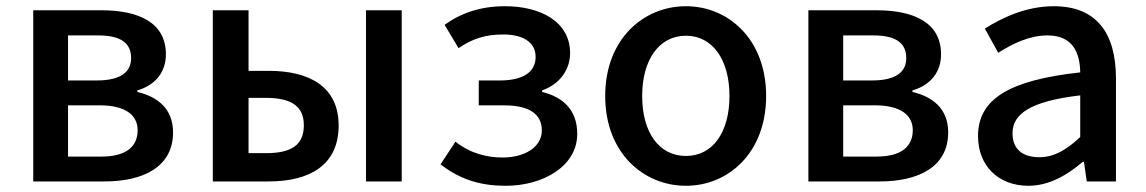

<svg xmlns="http://www.w3.org/2000/svg" viewBox="-20 -584 3688 618"><path d="M87 0H316C442 0 537 -47 537 -158C537 -235 486 -273 422 -288V-293C481 -310 514 -353 514 -409C514 -512 426 -551 305 -551H87ZM199 -325V-470H296C371 -470 402 -444 402 -397C402 -353 370 -325 291 -325ZM199 -80V-245H301C383 -245 423 -214 423 -165C423 -112 386 -80 306 -80Z M665 0H845C976 0 1070 -52 1070 -180C1070 -305 976 -356 845 -356H780V-551H665ZM780 -91V-269H836C919 -269 958 -241 958 -181C958 -118 919 -91 836 -91ZM1158 0H1273V-551H1158Z M1608 14C1728 14 1838 -49 1838 -153C1838 -231 1791 -272 1725 -288V-293C1784 -314 1815 -362 1815 -413C1815 -516 1717 -564 1606 -564C1528 -564 1465 -543 1411 -504L1456 -429C1500 -459 1541 -473 1600 -473C1662 -473 1704 -449 1704 -401C1704 -353 1665 -325 1589 -325H1521V-245H1601C1681 -245 1724 -219 1724 -164C1724 -110 1668 -77 1598 -77C1547 -77 1494 -90 1446 -128L1398 -55C1465 -3 1532 14 1608 14Z M2188 14C2324 14 2446 -92 2446 -275C2446 -458 2324 -564 2188 -564C2051 -564 1928 -458 1928 -275C1928 -92 2051 14 2188 14ZM2188 -82C2101 -82 2047 -158 2047 -275C2047 -391 2101 -469 2188 -469C2274 -469 2328 -391 2328 -275C2328 -158 2274 -82 2188 -82Z M2582 0H2811C2937 0 3032 -47 3032 -158C3032 -235 2981 -273 2917 -288V-293C2976 -310 3009 -353 3009 -409C3009 -512 2921 -551 2800 -551H2582ZM2694 -325V-470H2791C2866 -470 2897 -444 2897 -397C2897 -353 2865 -325 2786 -325ZM2694 -80V-245H2796C2878 -245 2918 -214 2918 -165C2918 -112 2881 -80 2801 -80Z M3290 14C3356 14 3415 -20 3465 -63H3469L3478 0H3572V-331C3572 -478 3509 -564 3372 -564C3284 -564 3207 -528 3150 -492L3193 -414C3240 -444 3294 -470 3352 -470C3433 -470 3456 -414 3457 -351C3228 -326 3128 -265 3128 -146C3128 -49 3195 14 3290 14ZM3325 -78C3276 -78 3239 -100 3239 -155C3239 -216 3294 -258 3457 -277V-143C3412 -101 3373 -78 3325 -78Z"/></svg>

Font: Noto Sans CJK SC Medium
Style: Regular
Weight: 500
Designer: Ryoko NISHIZUKA 西塚涼子 (kana, bopomofo & ideographs); Paul D. Hunt (Latin, Greek & Cyrillic); Sandoll Communications 산돌커뮤니
Foundry: Adobe
Version: Version 2.004;hotconv 1.0.118;makeotfexe 2.5.65603